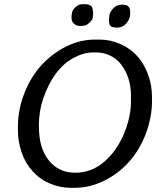

<svg xmlns="http://www.w3.org/2000/svg" viewBox="-20 -896 761 919"><path d="M606.9 -412.1V-437Q606.9 -525.4 560.1 -586.9Q537.6 -616.2 505.6 -630.6Q473.6 -645 442.9 -645H425.8Q380.9 -645 332.5 -619.1Q236.3 -567.4 187 -424.8Q166 -363.8 166 -294.9L166.5 -286.6Q166.5 -186.5 213.9 -127.9Q261.2 -69.3 339.4 -69.3Q443.4 -69.3 518.6 -162.6Q559.1 -212.9 583 -280Q606.9 -347.2 606.9 -412.1ZM374.5 -876H386.7Q424.3 -876 424.3 -844.7L425.8 -836.4V-826.7Q424.3 -820.8 424.3 -812.3Q424.3 -803.7 409.2 -788.6Q394 -773.4 381.3 -773.4Q378.4 -772.5 376.5 -772.5L368.2 -771.5H364.7Q347.7 -771.5 335 -781.7Q322.3 -792 322.3 -811V-817.9L324.2 -831.1Q324.2 -844.7 339.8 -860.4Q355.5 -876 374.5 -876ZM560.5 -873.5H568.8Q603 -873.5 603 -839.4V-827.6Q603 -806.2 585.4 -784.9Q567.9 -763.7 540 -763.7H538.6L536.6 -764.2H533.2L527.3 -765.1Q501.5 -765.1 501.5 -797.9V-808.1L503.4 -820.3Q503.4 -834 520 -853.8Q536.6 -873.5 560.5 -873.5ZM707.5 -432.6V-410.6Q707.5 -336.9 679.2 -259.5Q650.9 -182.1 599.1 -123.3Q547.4 -64.5 478.3 -30.8Q409.2 2.9 339.8 2.9H317.4Q268.6 2.9 220.5 -16.8Q172.4 -36.6 136.7 -75.7Q101.1 -114.7 83.5 -166.5Q65.9 -218.3 65.9 -270V-292.5Q65.9 -371.1 96.4 -449.2Q127 -527.3 177.7 -583.3Q228.5 -639.2 295.7 -672.9Q362.8 -706.5 434.1 -706.5H456.5Q507.8 -706.5 555.7 -685.5Q650.4 -644 689 -538.6Q707.5 -487.8 707.5 -432.6Z"/></svg>

Font: Averia Libre
Style: Italic
Weight: 400
Italic angle: -7.90001°
Version: Version 1.002